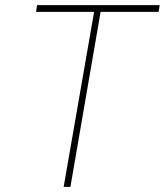

<svg xmlns="http://www.w3.org/2000/svg" viewBox="-20 -731 644 751"><path d="M600.6 -684.6H373.5L255.4 0H229L348.1 -684.6H121.1L125 -710.9H604.5Z"/></svg>

Font: Roboto Mono Thin
Style: Italic
Weight: 250
Designer: Google
Version: Version 2.000985; 2015; ttfautohint (v1.3)